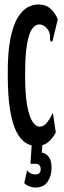

<svg xmlns="http://www.w3.org/2000/svg" viewBox="-20 -647 290 864"><path d="M143 10Q118 10 95 -4.5Q72 -19 54 -54Q36 -89 25.5 -151Q15 -213 15 -308Q14 -411 27 -474Q40 -537 61.5 -570.5Q83 -604 107 -615.5Q131 -627 152 -627Q186 -627 207.5 -607.5Q229 -588 240 -560L218 -469L215 -460L208 -461Q204 -469 205 -481Q206 -493 199 -508Q181 -537 156 -537Q140 -537 125.5 -518.5Q111 -500 102 -450.5Q93 -401 93 -310Q93 -221 102.5 -170.5Q112 -120 127 -98.5Q142 -77 158 -77Q177 -77 191.5 -95.5Q206 -114 218 -139L231 -51Q215 -21 194.5 -5.5Q174 10 143 10ZM139 197Q126 197 112 191.5Q98 186 89 177L102 119Q115 138 140 138Q163 138 163 114Q163 90 139 90H117L123 0H171L168 39Q189 44 200.5 60.5Q212 77 212 108Q212 145 194 171Q176 197 139 197Z"/></svg>

Font: Inconsolata UltraCondensed ExtraBold
Style: Regular
Weight: 800
Width: 1
Monospace: yes
Designer: Raph Levien, Cyreal, Brenton Simpson
Foundry: Raph Levien, Cyreal, Google
Version: Version 3.001; ttfautohint (v1.8.2.53-6de2)